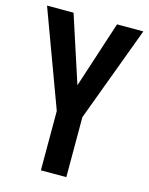

<svg xmlns="http://www.w3.org/2000/svg" viewBox="-109 -784 662 853"><g transform="rotate(15 221.5 -357.0)"><path d="M222 -407 122 -714H0L163 -273V0H280V-276L443 -714H322Z"/></g></svg>

Font: Noto Sans Khmer ExtraCondensed SemiBold
Style: Regular
Weight: 600
Width: 2
Designer: Danh Hong and the Monotype Design Team
Foundry: Monotype Imaging Inc.
Version: Version 2.004